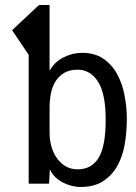

<svg xmlns="http://www.w3.org/2000/svg" viewBox="-20 -746 540 763"><path d="M306 -536Q357 -536 391 -512.5Q425 -489 445.5 -451.5Q466 -414 475 -367Q484 -320 484 -273Q484 -223 476 -174.5Q468 -126 447 -88Q426 -50 390.5 -26.5Q355 -3 300 -3Q282 -3 263 -8Q244 -13 227.5 -22Q211 -31 198 -44Q185 -57 179 -72H178L175 -16H94V-528L28 -626L135 -726H177V-466H178Q196 -499 231.5 -517.5Q267 -536 306 -536ZM177 -220Q177 -187 185.5 -160Q194 -133 209 -113.5Q224 -94 244 -83.5Q264 -73 288 -73Q344 -73 372 -119Q400 -165 400 -270Q400 -374 369.5 -421.5Q339 -469 289 -469Q256 -469 234.5 -456Q213 -443 200 -421.5Q187 -400 182 -373Q177 -346 177 -318Z"/></svg>

Font: D2Coding
Style: Regular
Weight: 400
Monospace: yes
Designer: Yong-Rak Park; Jeong-Hwan Yoon; Sang-Min Lee;
Foundry: NHN Corporation
Version: Version 1.3.2; Build 20180524